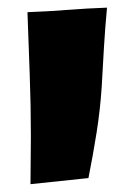

<svg xmlns="http://www.w3.org/2000/svg" viewBox="-20 -507 356 495"><path d="M255.9 -487.3Q251 -435.5 248 -384.8Q245.1 -334 242.2 -283.2Q238.3 -223.6 229 -165Q219.7 -106.4 208 -47.9L58.6 -32.2Q58.6 -63.5 59.1 -93.8Q59.6 -124 59.6 -155.3Q59.6 -235.4 56.6 -315.4Q53.7 -395.5 50.8 -475.6Q102.5 -477.5 152.8 -481.4Q203.1 -485.4 255.9 -487.3Z"/></svg>

Font: Slackey
Style: Regular
Weight: 400
Designer: Squid
Foundry: Font Diner, Inc DBA Sideshow
Version: Version 1.001